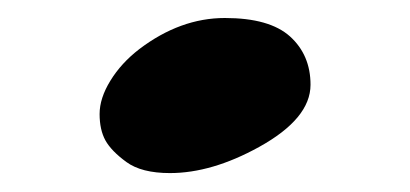

<svg xmlns="http://www.w3.org/2000/svg" viewBox="-20 -145 444 208"><path d="M130.9 -91.8Q175.3 -125.5 223.6 -125.5Q272 -125.5 294.2 -105.5Q316.4 -85.4 316.4 -53.2Q316.4 -16.6 260.7 14.2Q209.5 42.5 164.1 42.5Q133.3 42.5 116.9 30.5Q100.6 18.6 94.2 7.1Q87.9 -4.4 87.9 -21.5Q87.9 -38.6 99.6 -57.6Q111.3 -76.7 130.9 -91.8Z"/></svg>

Font: Molle
Style: Regular
Weight: 400
Italic angle: -22°
Designer: Elena Albertoni
Foundry: Elena Albertoni
Version: Version 1.001; ttfautohint (v0.92) -l 12 -r 12 -G 200 -x 10 